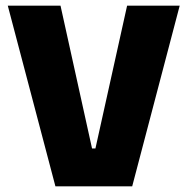

<svg xmlns="http://www.w3.org/2000/svg" viewBox="-20 -659 663 679"><path d="M176 0 7.5 -639H194L305.5 -134H317.5L429.5 -639H615.5L447.5 0Z"/></svg>

Font: Anek Gurmukhi ExtraBold
Style: Regular
Weight: 800
Designer: Sarang Kulkarni (Gurmukhi), Yesha Goshar (Latin)
Foundry: Ek Type
Version: Version 1.003